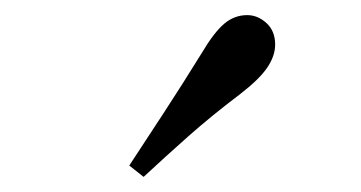

<svg xmlns="http://www.w3.org/2000/svg" viewBox="-20 -849 478 254"><path d="M151 -630Q174 -665 197.5 -701Q221 -737 247 -779Q263 -806 276.5 -817.5Q290 -829 307 -829Q321 -829 332.5 -818.5Q344 -808 344 -790Q344 -775 333.5 -759.5Q323 -744 297 -724Q260 -696 229.5 -669Q199 -642 170 -615Z"/></svg>

Font: Noto Serif TC ExtraLight Medium
Style: Regular
Weight: 500
Version: Version 2.002-H1;hotconv 1.1.0;makeotfexe 2.6.0